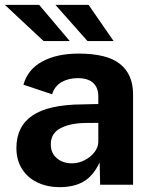

<svg xmlns="http://www.w3.org/2000/svg" viewBox="-26 -760 623 790"><path d="M312 -330.5 378.5 -332V-363.5Q378.5 -399.5 357.2 -419Q336 -438.5 293.5 -438.5Q257 -438.5 228 -422.5Q199 -406.5 188.5 -372L70.5 -411.5Q88 -474.5 148 -507Q208 -539.5 297.5 -539.5Q415 -539.5 468.2 -496.5Q521.5 -453.5 521.5 -372V0H386L384 -91.5Q357.5 -36 318 -13Q278.5 10 220 10Q169 10 128.5 -9Q88 -28 64.8 -64.5Q41.5 -101 41.5 -151Q41.5 -239.5 107.2 -284.5Q173 -329.5 312 -330.5ZM270.5 -88Q297 -88 322 -100.8Q347 -113.5 362.8 -134Q378.5 -154.5 378.5 -176.5V-254.5L324 -254Q262 -253 222.5 -232.2Q183 -211.5 183 -166Q183 -130 207.8 -109Q232.5 -88 270.5 -88ZM441.5 -591H334L202 -740H338.5ZM135 -740 261 -591H153.5L-6 -740Z"/></svg>

Font: 1883 Sans
Style: Bold
Weight: 700
Designer: 1883 Sans project is a fork of Public Sans.
Version: Version 1.009